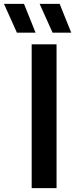

<svg xmlns="http://www.w3.org/2000/svg" viewBox="-96 -968 386 988"><path d="M67 0V-740H195V0ZM-9 -800 -75.5 -948H27.5L87 -800ZM174.5 -800 108 -948H211L270.5 -800Z"/></svg>

Font: Encode Sans Semi Condensed SmBd
Style: Regular
Weight: 600
Width: 4
Designer: Multiple Designers
Foundry: Impallari Type
Version: Version 2.000